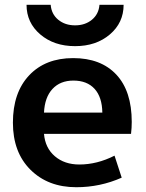

<svg xmlns="http://www.w3.org/2000/svg" viewBox="-20 -773 610 803"><path d="M91 -753H192Q195 -714 223.5 -690.5Q252 -667 294 -667Q336 -667 364.5 -690.5Q393 -714 396 -753H497Q497 -678 439.5 -629Q382 -580 294 -580Q206 -580 148.5 -629Q91 -678 91 -753ZM164 -302H408Q407 -367 375.5 -401.5Q344 -436 287 -436Q232 -436 199.5 -401Q167 -366 164 -302ZM164 -213Q169 -154 209.5 -119.5Q250 -85 312 -85Q386 -85 459 -122L489 -30Q399 10 299 10Q181 10 107.5 -63Q34 -136 34 -260Q34 -386 102 -458Q170 -530 286 -530Q402 -530 466.5 -461Q531 -392 531 -263Q531 -238 528 -213Z"/></svg>

Font: Mplus 1p Bold
Style: Bold
Weight: 700
Version: Version 1.061